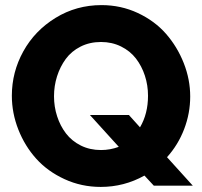

<svg xmlns="http://www.w3.org/2000/svg" viewBox="-20 -735 799 760"><path d="M743.2 0H588.9L551.8 -40Q471.2 4.9 378.9 4.9Q302.2 4.9 235.4 -25.9Q168.5 -56.6 123.3 -106.9Q78.1 -157.2 52.5 -222.4Q26.9 -287.6 26.9 -356Q26.9 -449.7 72.3 -531.7Q117.7 -613.8 200 -664.3Q282.2 -714.8 381.8 -714.8Q458.5 -714.8 525.4 -683.6Q592.3 -652.3 637 -601.3Q681.6 -550.3 707.3 -485.4Q732.9 -420.4 732.9 -353Q732.9 -286.6 709 -224.1Q685.1 -161.6 641.1 -112.8ZM379.9 -141.1Q416 -141.1 450.2 -153.8L335.9 -279.8H490.2L534.2 -231Q565.9 -284.7 565.9 -356Q565.9 -397.5 553.5 -435.5Q541 -473.6 518.1 -503.4Q495.1 -533.2 459.2 -551Q423.3 -568.8 379.9 -568.8Q335 -568.8 298.8 -550.5Q262.7 -532.2 240.2 -501.5Q217.8 -470.7 205.8 -432.9Q193.8 -395 193.8 -354Q193.8 -312.5 206.1 -274.7Q218.3 -236.8 241.2 -206.8Q264.2 -176.8 300 -158.9Q335.9 -141.1 379.9 -141.1Z"/></svg>

Font: Raleway-v4020 ExtraBold
Style: Regular
Weight: 800
Designer: Matt McInerney, Pablo Impallari, Rodrigo Fuenzalida
Foundry: Matt McInerney, Pablo Impallari, Rodrigo Fuenzalida
Version: Version 4.020;PS 004.020;hotconv 1.0.88;makeotf.lib2.5.64775